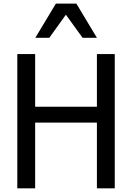

<svg xmlns="http://www.w3.org/2000/svg" viewBox="-20 -1020 715 1040"><path d="M393.6 -1000.5H282.7L171.4 -815.4H247.1L336.9 -940.4L427.2 -815.4H504.9ZM601.6 -727.1H504.9V-441.9H170.4V-727.1H73.7V0H170.4V-356H504.9V0H601.6Z"/></svg>

Font: SG Kara Light
Style: Regular
Weight: 400
Designer: Damoon Khanjanzadeh
Version: Version 1.000